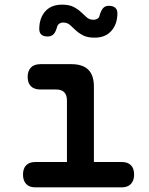

<svg xmlns="http://www.w3.org/2000/svg" viewBox="-20 -806 640 826"><path d="M504 -109Q530 -109 543.5 -95Q557 -81 557 -55Q557 -29 543 -14.5Q529 0 504 0H132Q106 0 92.5 -14.5Q79 -29 79 -55Q79 -81 92.5 -95Q106 -109 132 -109H268V-374Q268 -397 256.5 -409Q245 -421 222 -421H154Q127 -421 113 -435Q99 -449 99 -475Q99 -501 113 -515.5Q127 -530 154 -530H287Q336 -530 360 -506Q384 -482 384 -433V-109ZM224 -685Q218 -665 208.5 -657Q199 -649 185 -649Q166 -649 157 -658Q148 -667 149 -685Q150 -730 175.5 -758Q201 -786 247 -786Q278 -786 297 -776Q316 -766 329 -753.5Q342 -741 353.5 -731Q365 -721 382 -721Q389 -721 394 -723Q399 -725 402.5 -728Q406 -731 407.5 -735.5Q409 -740 410 -745Q417 -765 425.5 -773Q434 -781 448 -781Q467 -781 476.5 -772Q486 -763 485 -745Q484 -701 458.5 -672.5Q433 -644 387 -644Q356 -644 337 -654Q318 -664 305 -676.5Q292 -689 280.5 -699Q269 -709 252 -709Q245 -709 240.5 -707Q236 -705 232.5 -702Q229 -699 227 -694.5Q225 -690 224 -685Z"/></svg>

Font: Maple Mono NL SemiBold
Style: Regular
Weight: 600
Monospace: yes
Designer: subframe7536
Version: Version 7.000